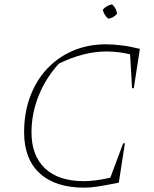

<svg xmlns="http://www.w3.org/2000/svg" viewBox="-20 -857 707 884"><path d="M368 7Q235 7 163 -59Q91 -125 91 -248Q91 -337 118.5 -411.5Q146 -486 196.5 -540Q247 -594 316 -623.5Q385 -653 468 -653Q500 -653 540.5 -648Q581 -643 624 -632L596 -451H588L579 -607Q524 -620 470 -620Q365 -620 251 -564Q190 -497 157.5 -415Q125 -333 125 -248Q125 -140 187.5 -81.5Q250 -23 365 -23Q420 -23 488 -39L547 -197H555L527 -16Q462 -3 428.5 2Q395 7 368 7ZM496 -837Q516 -819 519 -794Q503 -774 478 -771Q459 -788 453 -812Q470 -832 496 -837Z"/></svg>

Font: Piazzolla Thin
Style: Italic
Weight: 100
Italic angle: -11.3°
Designer: Juan Pablo del Peral
Foundry: Huerta Tipografica
Version: Version 1.330